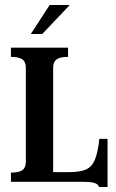

<svg xmlns="http://www.w3.org/2000/svg" viewBox="-20 -732 469 773"><path d="M24 -37Q56 -37 70 -47Q84 -57 84 -80V-460Q84 -483 70 -493Q56 -503 24 -503V-540H254V-503Q222 -503 208 -493Q194 -483 194 -460V-39H257Q302 -39 326 -49.5Q350 -60 362 -89Q374 -118 380 -173H413V21H379Q375 9 360 4.5Q345 0 310 0H24ZM180 -712H261L150 -595H104Z"/></svg>

Font: Girassol
Style: Regular
Weight: 400
Width: 3
Designer: Liam Spradlin
Version: Version 1.004